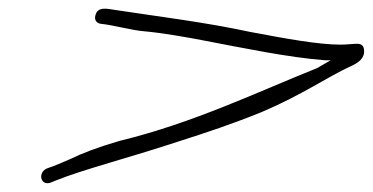

<svg xmlns="http://www.w3.org/2000/svg" viewBox="-20 -443 860 443"><path d="M90 -55C67 -47 72 -15 95 -21L110 -27C172 -52 278 -79 390 -116C459 -138 519 -158 585 -185C679 -225 734 -265 791 -291C804 -297 822 -307 820 -328C819 -337 815 -341 806 -342C793 -342 781 -340 766 -340C714 -340 639 -354 559 -369C452 -392 344 -405 246 -420C230 -422 205 -430 200 -407C197 -396 204 -389 213 -388C237 -386 285 -373 311 -371C356 -367 411 -357 448 -350C542 -332 648 -310 730 -304H743L712 -286C579 -233 426 -159 256 -118C202 -102 171 -90 142 -76C126 -69 114 -64 104 -60Z"/></svg>

Font: Stray Cat
Style: UltExtObl
Weight: 400
Version: Version 1.0